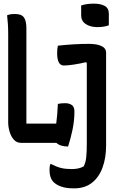

<svg xmlns="http://www.w3.org/2000/svg" viewBox="-20 -785 640 1055"><path d="M426 -755Q456 -765 496 -765Q533 -765 555.5 -752.5Q578 -740 578 -710V-646Q565 -641 549 -638.5Q533 -636 516 -636Q476 -636 451 -653Q426 -670 426 -700ZM96 0Q72 0 56.5 -17Q41 -34 33 -60.5Q25 -87 25 -113V-594Q25 -627 23.5 -651Q22 -675 19 -701Q29 -705 38 -706.5Q47 -708 63 -708Q99 -708 112 -688.5Q125 -669 125 -631V-106H288Q289 -106 289 -106Q292 -130 294.5 -157.5Q297 -185 298 -214Q306 -216 316 -217Q326 -218 338 -218Q360 -218 374.5 -208Q389 -198 389 -172Q389 -123 378.5 -72.5Q368 -22 354 20Q333 20 316.5 15Q300 10 290 0ZM469 -544Q512 -544 537.5 -532Q563 -520 563 -495V15Q563 82 543.5 135.5Q524 189 485 219.5Q446 250 387 250Q344 250 317 240.5Q290 231 275 216Q252 194 252 147Q252 139 253 131.5Q254 124 256 117H262Q291 132 315.5 138Q340 144 374 144Q415 144 440 129Q451 108 454 78Q457 48 457 0V-440L451 -443Q423 -436 387.5 -430.5Q352 -425 331 -425Q294 -425 294 -493Q294 -505 295 -515.5Q296 -526 298 -534Q343 -539 385.5 -541.5Q428 -544 469 -544Z"/></svg>

Font: Recursive Mn Csl St Med
Style: Regular
Weight: 500
Monospace: yes
Version: Version 1.079;hotconv 1.0.112;makeotfexe 2.5.65598; ttfautoh